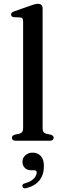

<svg xmlns="http://www.w3.org/2000/svg" viewBox="-20 -758 341 1034"><path d="M209.5 -712.5V-67.5Q209.5 -54 214.5 -47.2Q219.5 -40.5 229 -38L252 -33Q260.5 -30.5 264.8 -26.5Q269 -22.5 269 -16Q269 -8.5 263.5 -4.2Q258 0 247 0H66Q55 0 49.5 -4.2Q44 -8.5 44 -16Q44 -22 48.2 -26.2Q52.5 -30.5 61 -33L85 -38Q94.5 -41 99.5 -47.5Q104.5 -54 104.5 -67V-642.5Q104.5 -653.5 101 -658.5Q97.5 -663.5 89 -664L54.5 -665.5Q46.5 -667 43 -670.5Q39.5 -674 39.5 -679.5Q39.5 -685.5 43.5 -689.8Q47.5 -694 58.5 -697.5L142.5 -727Q158.5 -733 168 -735.2Q177.5 -737.5 184 -737.5Q197 -737.5 203.2 -730.8Q209.5 -724 209.5 -712.5ZM150.5 159Q126 159 113.5 146Q101 133 101 114Q101 92 117 78Q133 64 156 64Q182.5 64 199.5 82Q216.5 100 216.5 137Q216.5 182.5 192.8 212.8Q169 243 122.5 255Q113.5 257.5 108.2 255Q103 252.5 101 246.5Q99 241 102.2 236Q105.5 231 113.5 229.5Q135.5 223.5 149.5 214Q163.5 204.5 170.5 193Q177.5 181.5 177.5 170.5Q177.5 159 165 159Z"/></svg>

Font: Fraunces 20pt
Style: Regular
Weight: 400
Version: Version 1.000;[b76b70a41]